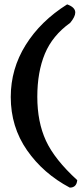

<svg xmlns="http://www.w3.org/2000/svg" viewBox="-20 -676 376 875"><path d="M29 -234Q29 -362 97 -471Q165 -580 286 -656Q323 -643 323 -619Q323 -600 300 -572Q219 -514 184.5 -431Q150 -348 150 -235Q150 -120 189.5 -34.5Q229 51 332 145Q329 179 298 179Q177 115 103 8.5Q29 -98 29 -234Z"/></svg>

Font: Gorditas
Style: Regular
Weight: 400
Designer: Gustavo Dipre (gbrenda1987@gmail.com)
Foundry: Gustavo Dipre (gbrenda1987@gmail.com)
Version: Version 1.001